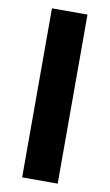

<svg xmlns="http://www.w3.org/2000/svg" viewBox="-85 -786 476 830"><g transform="rotate(10 152.5 -371.0)"><path d="M74 -742H230V0H74Z"/></g></svg>

Font: CMG Sans
Style: Bold
Weight: 700
Designer: Julieta Ulanovsky
Foundry: Julieta Ulanovsky
Version: Version 7.200